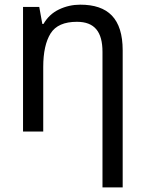

<svg xmlns="http://www.w3.org/2000/svg" viewBox="-20 -566 624 826"><path d="M325.2 -545.9C293 -545.9 262.7 -539.1 233.9 -525.4C205.1 -511.7 183.1 -490.7 167 -462.9H162.1L148.9 -536.1H79.1V0H166V-277.8C166 -340.8 176.8 -388.7 197.8 -422.4C218.8 -455.6 256.3 -472.2 311 -472.2C387.2 -472.2 420.9 -428.7 420.9 -342.8V240.2H507.8V-349.1C507.8 -486.3 444.8 -545.9 325.2 -545.9Z"/></svg>

Font: Avrile Sans
Style: Regular
Weight: 400
Designer: Monotype Design Team, Google (font), Stefan Peev (BGR Cyrillic), Cristiano Sobral (main changes)
Foundry: The Avrile Sans Project Authors
Version: Version 3.110